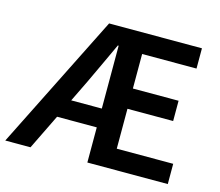

<svg xmlns="http://www.w3.org/2000/svg" viewBox="-98 -776 1027 897"><g transform="rotate(15 415.5 -327.0)"><path d="M297 -366 246 -261H394V-565H390Q366 -514 343 -464Q320 -414 297 -366ZM-3 0 324 -654H773V-556H510V-389H731V-291H510V-98H783V0H394V-170H202L119 0Z"/></g></svg>

Font: Giro Semibold
Style: Regular
Weight: 600
Designer: Paul D. Hunt
Foundry: Adobe Systems Incorporated
Version: Version 1.000;PS 1.0;hotconv 1.0.88;makeotf.lib2.5.647800